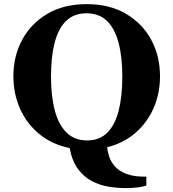

<svg xmlns="http://www.w3.org/2000/svg" viewBox="-20 -728 860 952"><path d="M511.2 2Q513.2 22.9 521.5 48.6Q529.8 74.2 549.8 97.2Q569.8 120.1 607.4 134.5Q645 148.9 705.6 147.9V191.9Q695.8 196.3 668.7 200.4Q641.6 204.6 601.6 204.6Q561.5 204.6 518.1 197.5Q474.6 190.4 435.3 169.9Q396 149.4 366.7 109.9Q337.4 70.3 325.2 5.9Q237.8 -11.7 175.3 -63Q112.8 -114.3 79.6 -188.5Q46.4 -262.7 46.4 -349.6Q46.4 -449.7 90.1 -530.8Q133.8 -611.8 215.1 -659.7Q296.4 -707.5 409.7 -707.5Q522.9 -707.5 604.5 -659.7Q686 -611.8 729.7 -530.8Q773.4 -449.7 773.4 -349.6Q773.4 -265.6 742.2 -193.4Q710.9 -121.1 652.3 -69.8Q593.8 -18.6 511.2 2ZM232.9 -348.6Q232.9 -250.5 252 -179.4Q271 -108.4 310.5 -70.1Q350.1 -31.7 411.6 -31.7Q473.6 -31.7 512 -70.1Q550.3 -108.4 568.4 -179.4Q586.4 -250.5 586.4 -348.6Q586.4 -446.8 567.6 -517.1Q548.8 -587.4 509.8 -624.8Q470.7 -662.1 408.7 -662.1Q347.2 -662.1 308.3 -624.8Q269.5 -587.4 251.2 -517.1Q232.9 -446.8 232.9 -348.6Z"/></svg>

Font: Gelasio
Style: Bold
Weight: 700
Designer: Eben Sorkin
Foundry: Eben Sorkin
Version: Version 1.008